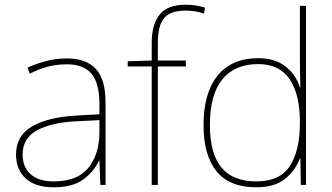

<svg xmlns="http://www.w3.org/2000/svg" viewBox="-20 -785 1408 815"><path d="M264 -537Q346 -537 387 -492.5Q428 -448 428 -350V0H406L402 -103H400Q379 -57 334 -23.5Q289 10 208 10Q129 10 88.5 -28Q48 -66 48 -129Q48 -208 114.5 -247.5Q181 -287 299 -294L402 -300V-343Q402 -433 368 -472.5Q334 -512 264 -512Q224 -512 186.5 -503Q149 -494 106 -472L97 -498Q137 -516 178.5 -526.5Q220 -537 264 -537ZM301 -270Q199 -265 137.5 -232Q76 -199 76 -129Q76 -76 110 -45.5Q144 -15 208 -15Q308 -15 354.5 -72Q401 -129 402 -220V-275Z M769 -503H650V0H624V-503H522V-525L624 -528V-603Q624 -681 657.5 -723Q691 -765 768 -765Q793 -765 812 -761.5Q831 -758 850 -753L846 -727Q828 -734 807.5 -737Q787 -740 768 -740Q704 -740 677 -708.5Q650 -677 650 -603V-528H769Z M1068 10Q954 10 899 -58Q844 -126 844 -254Q844 -391 904 -464.5Q964 -538 1076 -538Q1148 -538 1192.5 -502.5Q1237 -467 1253 -414H1255Q1254 -448 1253.5 -480Q1253 -512 1253 -543V-760H1279V0H1257L1255 -113H1253Q1235 -63 1191 -26.5Q1147 10 1068 10ZM1068 -15Q1168 -15 1210.5 -80.5Q1253 -146 1253 -263V-266Q1253 -386 1209 -449.5Q1165 -513 1076 -513Q977 -513 924 -448.5Q871 -384 871 -254Q871 -134 919.5 -74.5Q968 -15 1068 -15Z"/></svg>

Font: Noto Sans Gujarati Thin
Style: Regular
Weight: 100
Designer: Jelle Bosma - Monotype Design Team, Universal Thirst
Foundry: Monotype Imaging Inc.
Version: Version 2.106; ttfautohint (v1.8.4.7-5d5b)